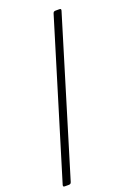

<svg xmlns="http://www.w3.org/2000/svg" viewBox="-169 -838 725 1037"><g transform="rotate(-20 193.0 -319.5)"><path d="M314.6 -774.1H291.9C283.7 -773.8 279.8 -771 277.3 -763.1L6.7 123.9C5 132.1 6.7 134.6 14.9 134.9H38.4C46.5 134.6 50.4 131.7 52.9 123.9L322.8 -763.1C324.6 -771.3 322.8 -773.8 314.6 -774.1Z"/></g></svg>

Font: Margiela Serif Light
Style: Regular
Weight: 300
Designer: Andreas Faust, Stefan Endress
Version: Version 1.002;FEAKit 1.0